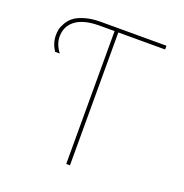

<svg xmlns="http://www.w3.org/2000/svg" viewBox="-131 -847 923 964"><g transform="rotate(20 331.0 -365.0)"><path d="M246 -730H596V-710H346V0H326V-710H246Q162 -710 119 -678Q76 -646 76 -590Q76 -549 106 -510H81Q56 -548 56 -590Q56 -606 59 -621Q62 -636 74 -657Q86 -678 105 -693Q124 -708 160.5 -719Q197 -730 246 -730Z"/></g></svg>

Font: M PLUS 1p Thin
Style: Regular
Weight: 250
Version: Version 1.062